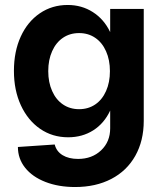

<svg xmlns="http://www.w3.org/2000/svg" viewBox="-20 -536 664 772"><path d="M52 55 200 45Q207 73 231.8 88Q256.5 103 294 103Q350 103 386.5 68.5Q423 34 423 -20V-500H558V-50Q558 29.9 524 90.5Q490 151 427.5 183.5Q365 216 282 216Q215 216 162.5 195.5Q110 175 81 138.5Q52 102 52 55ZM36 -251Q36 -329 63.4 -388.9Q90.7 -448.7 140 -482.4Q189.3 -516 252 -516Q308.6 -516 353.3 -487.4Q398 -458.9 422.5 -407.9Q447 -356.8 447 -290V-210Q447 -143 423 -91.5Q399 -40 355 -12Q311 16 254 16Q190.6 16 141.3 -18Q92 -52 64 -112.5Q36 -173 36 -251ZM422 -249.9Q422 -295 406.4 -329.9Q390.9 -364.9 362.9 -383.9Q335 -403 298 -403Q261 -403 233.1 -384Q205.1 -365 189.6 -330.1Q174 -295.3 174 -250.1Q174 -205 189.6 -170.1Q205.1 -135.1 233.1 -116.1Q261 -97 298 -97Q335 -97 362.9 -116Q390.9 -135 406.4 -169.9Q422 -204.7 422 -249.9Z"/></svg>

Font: Uncut Sans Variable
Style: Regular
Weight: 400
Designer: Kasper Nordkvist
Foundry: UNCUT.wtf
Version: Version 1.303;Glyphs 3.1.2 (3151)